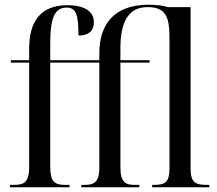

<svg xmlns="http://www.w3.org/2000/svg" viewBox="-20 -790 915 810"><path d="M22 0H273V-10H254C211 -10 192 -23 192 -86V-526H399V-83C399 -18 374 -10 336 -10H323V0H568V-10H550C512 -10 488 -18 488 -83V-526H611V-536H488V-586C488 -692 518 -760 603 -760C683 -760 695 -714 695 -627V-81C695 -19 676 -10 627 -10H622V0H863V-10H855C803 -10 784 -19 784 -83V-760H689C666 -767 639 -770 606 -770C468 -770 399 -694 399 -565V-536H192V-607C192 -711 209 -758 261 -758C301 -758 311 -729 311 -640C356 -640 376 -662 376 -696C376 -737 344 -768 264 -768C154 -768 103 -703 103 -584V-536H26V-526H103V-85C103 -22 82 -10 40 -10H22Z"/></svg>

Font: Noto Serif Display Condensed
Style: Regular
Weight: 400
Width: 3
Designer: Monotype Design Team
Foundry: Monotype Imaging Inc.
Version: Version 2.009